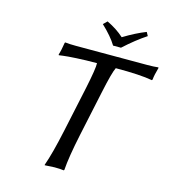

<svg xmlns="http://www.w3.org/2000/svg" viewBox="-119 -908 899 1008"><g transform="rotate(15 331.0 -404.5)"><path d="M401.4 -696.8Q375 -740.7 320.3 -792L340.8 -812Q395 -786.1 433.6 -751Q498.5 -790.5 553.7 -812L564.5 -792Q507.3 -754.4 444.3 -696.8ZM321.8 -444.8Q345.7 -558.6 343.8 -585.9Q284.2 -585.9 232.9 -583Q181.6 -580.1 160.2 -577.1L139.2 -574.2L137.7 -578.1Q145.5 -601.1 152.3 -645L154.8 -647.9Q178.2 -645 213.9 -645H600.1Q636.2 -645 660.6 -647.9L662.1 -645Q649.9 -602.1 647.9 -578.1L645 -574.2Q579.6 -586.4 445.8 -585.9Q431.6 -558.1 407.7 -444.8L355.5 -200.2Q328.1 -70.8 323.2 0L320.3 2.9Q303.7 0 270 0L217.3 2.9L216.8 0Q241.2 -67.9 269.5 -200.2Z"/></g></svg>

Font: Linux Biolinum
Style: Italic
Weight: 400
Italic angle: -12°
Designer: Philipp H. Poll
Foundry: Philipp H. Poll
Version: Version 1.1.3 ; ttfautohint (v0.9)